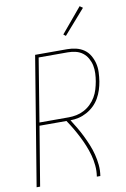

<svg xmlns="http://www.w3.org/2000/svg" viewBox="-103 -1020 706 1080"><g transform="rotate(-10 250.0 -480.5)"><path d="M16 0 137 -735H320Q346 -735 371 -729Q396 -723 416 -709Q436 -695 448.5 -673.5Q461 -652 467 -628Q473 -604 472 -577.5Q471 -551 467 -525Q463 -501 455.5 -477.5Q448 -454 435.5 -432Q423 -410 404.5 -392Q386 -374 363 -361.5Q340 -349 316.5 -343.5Q293 -338 269 -338Q285 -313 300 -287.5Q315 -262 328 -235.5Q341 -209 352.5 -181Q364 -153 371.5 -123.5Q379 -94 382 -63Q385 -32 380 0H360Q365 -32 362 -63.5Q359 -95 351 -124Q343 -153 331.5 -181Q320 -209 306.5 -235.5Q293 -262 278 -287.5Q263 -313 246 -338H92L36 0ZM262 -356Q284 -356 306.5 -360.5Q329 -365 350 -376Q371 -387 388.5 -404Q406 -421 418 -441.5Q430 -462 436.5 -484Q443 -506 447 -528Q451 -551 452 -574.5Q453 -598 448.5 -619.5Q444 -641 433 -660.5Q422 -680 405 -693Q388 -706 366 -711.5Q344 -717 320 -717H154L95 -356ZM326 -810 313 -820 431 -961 448 -949Z"/></g></svg>

Font: Iosevka Term Curly Thin
Style: Italic
Weight: 100
Italic angle: -9°
Designer: Belleve Invis
Foundry: Belleve Invis
Version: Version 32.3.0